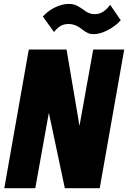

<svg xmlns="http://www.w3.org/2000/svg" viewBox="-20 -984 670 1004"><path d="M130.5 -725H328L387.5 -374L395.5 -325L467.5 -725H629.5L501.5 0H319L235.5 -394L164.5 0H2.5ZM410.5 -829.5Q396.5 -840.5 389 -844.5Q365 -858.5 339.5 -858.5Q314 -858.5 297 -848.5Q280 -838.5 262.5 -816.5L204 -897.5Q232.5 -929 269.5 -946.2Q306.5 -963.5 339 -963.5Q363 -963.5 380.2 -955.2Q397.5 -947 417.5 -932.5Q426.5 -925.5 430.5 -923Q451.5 -910 476.5 -910Q520.5 -910 556 -959L611.5 -878Q583 -846.5 542.8 -826Q502.5 -805.5 470.5 -805.5Q451.5 -805.5 439 -811.5Q426.5 -817.5 410.5 -829.5Z"/></svg>

Font: JuliaMono Black
Style: Italic
Weight: 900
Italic angle: -9°
Monospace: yes
Designer: cormullion
Foundry: corm
Version: Version 0.057; ttfautohint (v1.8.4)